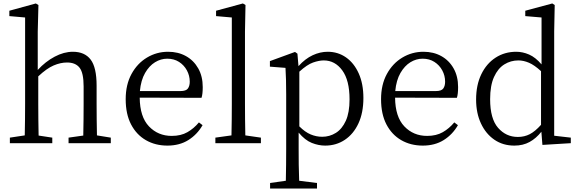

<svg xmlns="http://www.w3.org/2000/svg" viewBox="-20 -827 3336 1109"><path d="M540 -45 620 -32V0H376V-32L461 -44Q462 -86 462.5 -137.5Q463 -189 463 -228V-328Q463 -406 439.5 -436Q416 -466 367 -466Q330 -466 290 -449Q250 -432 201 -386V-228Q201 -190 201.5 -138Q202 -86 203 -44L282 -32V0H37V-32L123 -45Q124 -86 124.5 -138Q125 -190 125 -228V-726L34 -734V-765L187 -807L202 -798L198 -644V-423Q242 -471 295.5 -499.5Q349 -528 401 -528Q469 -528 503.5 -483Q538 -438 538 -332V-228Q538 -189 538.5 -137.5Q539 -86 540 -45Z M788 -301H1022Q1055 -301 1065.5 -316Q1076 -331 1076 -355Q1076 -390 1059.5 -420.5Q1043 -451 1014 -469.5Q985 -488 946 -488Q909 -488 875.5 -467.5Q842 -447 818 -405.5Q794 -364 788 -301ZM1144 -262 787 -263Q788 -152 840.5 -97Q893 -42 972 -42Q1025 -42 1062.5 -63.5Q1100 -85 1129 -120L1150 -104Q1119 -50 1068 -18Q1017 14 947 14Q877 14 822.5 -17.5Q768 -49 737 -108.5Q706 -168 706 -254Q706 -338 739.5 -399.5Q773 -461 829 -494.5Q885 -528 951 -528Q1009 -528 1054 -503Q1099 -478 1125 -432Q1151 -386 1151 -324Q1151 -283 1144 -262Z M1397 -45 1487 -32V0H1224V-32L1317 -45Q1318 -89 1318.5 -136.5Q1319 -184 1319 -228V-726L1228 -734V-765L1383 -807L1398 -798L1395 -644V-228Q1395 -184 1395.5 -136.5Q1396 -89 1397 -45Z M1709 -413V-97Q1742 -64 1774.5 -50.5Q1807 -37 1841 -37Q1884 -37 1920 -59.5Q1956 -82 1977.5 -129.5Q1999 -177 1999 -253Q1999 -363 1957 -420.5Q1915 -478 1850 -478Q1823 -478 1788.5 -466Q1754 -454 1709 -413ZM1698 -517 1704 -445Q1743 -488 1786 -508Q1829 -528 1873 -528Q1932 -528 1978.5 -495.5Q2025 -463 2052 -403Q2079 -343 2079 -261Q2079 -176 2050.5 -114.5Q2022 -53 1972 -19.5Q1922 14 1858 14Q1820 14 1781 -1.5Q1742 -17 1705 -61V32Q1705 76 1705.5 123.5Q1706 171 1708 217L1811 230V262H1540V230L1631 217Q1632 172 1632.5 125Q1633 78 1633 34V-282Q1633 -330 1632 -365Q1631 -400 1629 -435L1539 -442V-474L1684 -527Z M2263 -301H2497Q2530 -301 2540.5 -316Q2551 -331 2551 -355Q2551 -390 2534.5 -420.5Q2518 -451 2489 -469.5Q2460 -488 2421 -488Q2384 -488 2350.5 -467.5Q2317 -447 2293 -405.5Q2269 -364 2263 -301ZM2619 -262 2262 -263Q2263 -152 2315.5 -97Q2368 -42 2447 -42Q2500 -42 2537.5 -63.5Q2575 -85 2604 -120L2625 -104Q2594 -50 2543 -18Q2492 14 2422 14Q2352 14 2297.5 -17.5Q2243 -49 2212 -108.5Q2181 -168 2181 -254Q2181 -338 2214.5 -399.5Q2248 -461 2304 -494.5Q2360 -528 2426 -528Q2484 -528 2529 -503Q2574 -478 2600 -432Q2626 -386 2626 -324Q2626 -283 2619 -262Z M3105 -106V-416Q3067 -451 3035.5 -464.5Q3004 -478 2974 -478Q2930 -478 2893 -455Q2856 -432 2833.5 -382.5Q2811 -333 2811 -254Q2811 -141 2857 -88.5Q2903 -36 2971 -36Q3009 -36 3040 -52Q3071 -68 3105 -106ZM3181 -43 3277 -32V0L3113 10L3107 -66Q3077 -28 3039 -7Q3001 14 2951 14Q2885 14 2835.5 -20Q2786 -54 2758 -114Q2730 -174 2730 -252Q2730 -336 2760 -398Q2790 -460 2842.5 -494Q2895 -528 2962 -528Q2999 -528 3036 -512Q3073 -496 3108 -455V-726L3014 -734V-765L3170 -807L3184 -798L3181 -645Z"/></svg>

Font: Shippori Mincho TTF
Style: Regular
Weight: 400
Version: Version 2.100